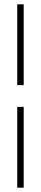

<svg xmlns="http://www.w3.org/2000/svg" viewBox="-20 -720 190 891"><path d="M90 -224V151H60V-224ZM90 -700V-325H60V-700Z"/></svg>

Font: Urbanist
Style: Regular
Weight: 400
Designer: Corey Hu
Foundry: Corey Hu
Version: Version 1.2; befe77262ef67d88f1d94aa3d2e49ef1327b4483